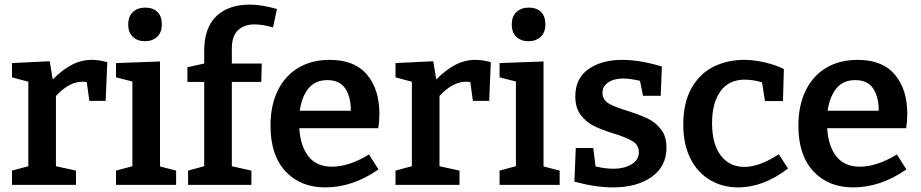

<svg xmlns="http://www.w3.org/2000/svg" viewBox="-20 -803 3999 834"><path d="M446 -533 439 -365H368L357 -446Q351 -448 338 -448Q308 -448 278.5 -431.5Q249 -415 223 -386V-81L310 -62V0H32V-62L103 -81V-448L32 -467V-529L196 -537L209 -458Q252 -501 293 -522Q334 -543 379 -543Q410 -543 446 -533Z M675 -536V-80L745 -62V0H484V-62L555 -81V-449L484 -467V-529ZM537 -696Q537 -732 557.5 -751Q578 -770 611 -770Q644 -770 663.5 -751.5Q683 -733 683 -697Q683 -662 662.5 -643Q642 -624 610 -624Q577 -624 557 -643Q537 -662 537 -696Z M987 -592V-527H1117L1115 -447H987V-81L1072 -62V0H797V-62L867 -81V-447H794V-511L867 -527V-582Q867 -682 919.5 -732.5Q972 -783 1066 -783Q1115 -783 1183 -764L1166 -684Q1120 -697 1086 -697Q1040 -697 1013.5 -671.5Q987 -646 987 -592Z M1583 -132 1624 -67Q1512 11 1393 11Q1285 11 1220 -59Q1155 -129 1155 -257Q1155 -345 1186.5 -409.5Q1218 -474 1276 -508.5Q1334 -543 1412 -543Q1520 -543 1574 -479Q1628 -415 1628 -309Q1628 -276 1623 -246H1280Q1285 -168 1320 -123.5Q1355 -79 1422 -79Q1496 -79 1583 -132ZM1282 -322H1504Q1504 -383 1479.5 -419Q1455 -455 1402 -455Q1350 -455 1320.5 -419.5Q1291 -384 1282 -322Z M2112 -533 2105 -365H2034L2023 -446Q2017 -448 2004 -448Q1974 -448 1944.5 -431.5Q1915 -415 1889 -386V-81L1976 -62V0H1698V-62L1769 -81V-448L1698 -467V-529L1862 -537L1875 -458Q1918 -501 1959 -522Q2000 -543 2045 -543Q2076 -543 2112 -533Z M2341 -536V-80L2411 -62V0H2150V-62L2221 -81V-449L2150 -467V-529ZM2203 -696Q2203 -732 2223.5 -751Q2244 -770 2277 -770Q2310 -770 2329.5 -751.5Q2349 -733 2349 -697Q2349 -662 2328.5 -643Q2308 -624 2276 -624Q2243 -624 2223 -643Q2203 -662 2203 -696Z M2707 -321Q2760 -304 2793.5 -288Q2827 -272 2851 -241.5Q2875 -211 2875 -162Q2875 -80 2810.5 -34.5Q2746 11 2643 11Q2567 11 2475 -14L2481 -160H2557L2567 -80Q2610 -70 2646 -70Q2690 -70 2722.5 -89Q2755 -108 2755 -142Q2755 -173 2728 -189.5Q2701 -206 2646 -223Q2592 -240 2559.5 -256Q2527 -272 2503 -303Q2479 -334 2479 -384Q2479 -463 2536.5 -503Q2594 -543 2682 -543Q2760 -543 2855 -514L2850 -387H2773L2760 -452Q2715 -462 2687 -462Q2647 -462 2622 -445Q2597 -428 2597 -400Q2597 -370 2623.5 -354Q2650 -338 2707 -321Z M3403 -71Q3296 11 3186 11Q3118 11 3063.5 -21.5Q3009 -54 2978.5 -115.5Q2948 -177 2948 -261Q2948 -358 2984.5 -421.5Q3021 -485 3081 -514Q3141 -543 3212 -543Q3256 -543 3304 -531.5Q3352 -520 3385 -503L3381 -364H3303L3290 -445Q3254 -457 3214 -457Q3146 -457 3109.5 -406.5Q3073 -356 3073 -268Q3073 -177 3111 -127.5Q3149 -78 3213 -78Q3279 -78 3363 -133Z M3876 -132 3917 -67Q3805 11 3686 11Q3578 11 3513 -59Q3448 -129 3448 -257Q3448 -345 3479.5 -409.5Q3511 -474 3569 -508.5Q3627 -543 3705 -543Q3813 -543 3867 -479Q3921 -415 3921 -309Q3921 -276 3916 -246H3573Q3578 -168 3613 -123.5Q3648 -79 3715 -79Q3789 -79 3876 -132ZM3575 -322H3797Q3797 -383 3772.5 -419Q3748 -455 3695 -455Q3643 -455 3613.5 -419.5Q3584 -384 3575 -322Z"/></svg>

Font: Bitter Pro SemiBold
Style: Regular
Weight: 600
Designer: Sol Matas, and Bitter project Authors
Foundry: Sol Matas
Version: Version 1.010